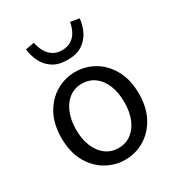

<svg xmlns="http://www.w3.org/2000/svg" viewBox="-176 -842 895 967"><g transform="rotate(-30 271.0 -358.5)"><path d="M271 12Q212 12 160.5 -18Q109 -48 77.5 -105Q46 -162 46 -242Q46 -324 77.5 -381Q109 -438 160.5 -468Q212 -498 271 -498Q331 -498 382 -468Q433 -438 464.5 -381Q496 -324 496 -242Q496 -162 464.5 -105Q433 -48 382 -18Q331 12 271 12ZM271 -56Q313 -56 345 -79.5Q377 -103 394 -145Q411 -187 411 -242Q411 -298 394 -340.5Q377 -383 345 -406.5Q313 -430 271 -430Q229 -430 197.5 -406.5Q166 -383 148.5 -340.5Q131 -298 131 -242Q131 -187 148.5 -145Q166 -103 197.5 -79.5Q229 -56 271 -56ZM271 -569Q218 -569 184.5 -591.5Q151 -614 134.5 -649Q118 -684 115 -720L166 -729Q170 -703 182.5 -679Q195 -655 217 -640Q239 -625 271 -625Q304 -625 326 -640Q348 -655 360 -679Q372 -703 376 -729L427 -720Q424 -684 407.5 -649Q391 -614 358 -591.5Q325 -569 271 -569Z"/></g></svg>

Font: Source Sans 3
Style: Regular
Weight: 400
Designer: Paul D. Hunt
Foundry: Adobe
Version: Version 3.046;hotconv 1.0.118;makeotfexe 2.5.65603